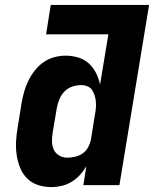

<svg xmlns="http://www.w3.org/2000/svg" viewBox="-20 -755 640 783"><path d="M190 8Q161 8 135 -0.5Q109 -9 90.5 -27.5Q72 -46 62 -71Q52 -96 48 -123Q44 -150 45.5 -178.5Q47 -207 52 -235L68 -335Q72 -358 78.5 -381Q85 -404 95.5 -425.5Q106 -447 121.5 -467Q137 -487 157 -501Q177 -515 200.5 -521.5Q224 -528 247 -528Q274 -528 299 -520.5Q324 -513 342 -496.5Q360 -480 371.5 -457.5Q383 -435 388 -410L422 -615H168L187 -735H588L467 0H320L332 -77Q321 -58 306 -41.5Q291 -25 272 -13.5Q253 -2 231.5 3Q210 8 190 8ZM254 -112Q270 -112 287 -116Q304 -120 318 -130Q332 -140 340 -155.5Q348 -171 351 -187L367 -287Q370 -301 371 -314Q372 -327 371 -340Q370 -353 366 -365.5Q362 -378 355.5 -388Q349 -398 336.5 -403Q324 -408 311 -408Q293 -408 275 -402Q257 -396 243.5 -382.5Q230 -369 222.5 -351Q215 -333 212 -316L195 -216Q192 -197 192 -179Q192 -161 199 -145.5Q206 -130 221 -121Q236 -112 254 -112Z"/></svg>

Font: Iosevka Heavy Extended Oblique
Style: Regular
Weight: 900
Width: 7
Italic angle: -9°
Monospace: yes
Designer: Belleve Invis
Foundry: Belleve Invis
Version: Version 32.5.0; ttfautohint (v1.8.4)